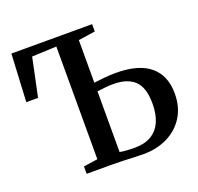

<svg xmlns="http://www.w3.org/2000/svg" viewBox="-129 -883 1061 1028"><g transform="rotate(-20 401.0 -369.0)"><path d="M520.5 5Q498 5 467 3.8Q436 2.5 403 1.2Q370 0 340.5 0H196.5V-42L277 -54V-696L137 -690L91 -471H24L38 -743H498V-701.5L402 -687V-444.5Q431 -448.5 463.8 -451.5Q496.5 -454.5 527 -454.5Q657.5 -454.5 722.2 -400Q787 -345.5 787 -243.5Q787 -166 751.8 -110.2Q716.5 -54.5 656.2 -24.8Q596 5 520.5 5ZM486.5 -43Q543.5 -43 581.2 -65.5Q619 -88 637.8 -130.8Q656.5 -173.5 656.5 -234Q656.5 -324.5 615.5 -363.8Q574.5 -403 494.5 -403Q470.5 -403 446.8 -400.5Q423 -398 402 -395V-49.5Q415.5 -46.5 437.5 -44.8Q459.5 -43 486.5 -43Z"/></g></svg>

Font: Merriweather 60pt SemiBold
Style: Regular
Weight: 600
Version: Version 2.100